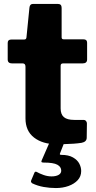

<svg xmlns="http://www.w3.org/2000/svg" viewBox="-20 -730 488 972"><path d="M299 -409Q287 -409 287 -397V-181Q287 -151 303.5 -137Q320 -123 356 -123H404Q411 -123 415.5 -117.5Q420 -112 420 -105L419 -33Q419 -12 393 -7Q374 -4 352 -2.5Q330 -1 308.5 -0.5Q287 0 266 0Q196 0 152.5 -33.5Q109 -67 109 -131V-392Q109 -409 95 -409H41Q19 -409 19 -429V-513Q19 -530 39 -530H103Q113 -530 114 -541L129 -691Q131 -710 146 -710H274Q292 -710 292 -690V-541Q292 -531 302 -531H401Q421 -531 421 -514V-429Q421 -409 398 -409ZM391 136Q391 163 373.5 182Q356 201 327 211.5Q298 222 263 222Q232 222 201 216.5Q170 211 143 198Q134 191 138 183L154 145Q157 137 165 140Q181 149 201 156Q221 163 241 163Q263 163 276.5 155.5Q290 148 290 134Q290 115 270.5 104Q251 93 201 93Q194 93 191 91Q188 89 191 82L229 -5H304L284 46Q280 54 290 54Q327 54 349.5 67Q372 80 381.5 98.5Q391 117 391 136Z"/></svg>

Font: Libre Franklin Thin ExtraBold
Style: Regular
Weight: 800
Version: Version 3.000